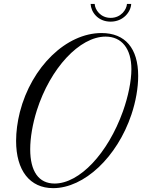

<svg xmlns="http://www.w3.org/2000/svg" viewBox="-20 -957 862 996"><path d="M83 -375.5C70.3 -324.7 63.5 -273.4 63.5 -226.1C63.5 -72.3 134.8 19 255.9 19C416.5 19 587.4 -141.6 661.6 -362.3C684.6 -430.7 696.8 -501.5 696.8 -563C696.8 -706.5 629.4 -785.6 506.8 -785.6C324.2 -785.6 143.6 -611.3 83 -375.5ZM263.2 -4.9C181.2 -4.9 136.7 -67.4 136.7 -182.6C136.7 -242.2 148.9 -313.5 170.9 -383.8C240.7 -603.5 393.1 -767.1 527.8 -767.1C611.8 -767.1 661.6 -704.1 661.6 -598.1C661.6 -537.6 645.5 -457.5 617.7 -379.4C539.6 -161.1 392.6 -4.9 263.2 -4.9ZM638.7 -936.5C636.7 -907.2 607.4 -864.3 554.2 -864.3C501 -864.3 472.7 -906.7 471.2 -936.5H450.2C451.7 -895.5 487.3 -844.7 553.7 -844.7C620.1 -844.7 658.7 -896 660.6 -936.5Z"/></svg>

Font: Petit Formal Script
Style: Regular
Weight: 400
Designer: Pablo Impallari, Brenda Gallo, Rodrigo Fuenzalida
Foundry: Pablo Impallari, Brenda Gallo, Rodrigo Fuenzalida
Version: Version 1.001